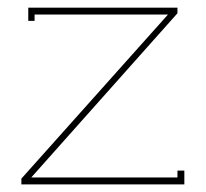

<svg xmlns="http://www.w3.org/2000/svg" viewBox="-20 -484 540 504"><path d="M445.8 -449.2 62 -18.1H445.8V-36.1H463.9V0H36.1V-15.1L420.9 -445.8H70.8V-429.2H54.2V-463.9H445.8Z"/></svg>

Font: Rawengulk
Style: Light
Weight: 300
Version: Version 0.92